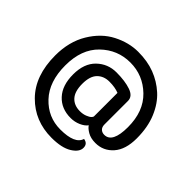

<svg xmlns="http://www.w3.org/2000/svg" viewBox="-162 -881 1097 1097"><g transform="rotate(45 386.5 -333.0)"><path d="M373 -141Q298 -141 252.5 -190Q207 -239 207 -327.5Q207 -416 256 -463.5Q305 -511 374.5 -511Q444 -511 490 -495Q536 -479 536 -442V-252Q536 -231 547.5 -220Q559 -209 577 -209Q642 -209 642 -336Q642 -463 567.5 -535Q493 -607 390.5 -607Q288 -607 213.5 -535Q139 -463 139 -332Q139 -201 208.5 -127Q278 -53 378 -53Q495 -53 512 -111Q546 -106 546 -72.5Q546 -39 502 -11.5Q458 16 376 16Q240 16 149 -76Q58 -168 58 -332Q58 -443 107 -524.5Q156 -606 230 -644Q304 -682 379 -682Q454 -682 513 -659.5Q572 -637 619 -594.5Q666 -552 694.5 -484Q723 -416 723 -326Q723 -236 680.5 -188Q638 -140 574 -140Q536 -140 510.5 -155Q485 -170 476 -185Q462 -166 433.5 -153.5Q405 -141 373 -141ZM461 -242V-432Q429 -445 383.5 -445Q338 -445 310 -416.5Q282 -388 282 -326.5Q282 -265 309 -235.5Q336 -206 383 -206Q407 -206 426 -213.5Q445 -221 453 -229Q461 -237 461 -242Z"/></g></svg>

Font: Merge One
Style: Regular
Weight: 400
Designer: Kosal Sen
Foundry: Philatype
Version: Version 1.001